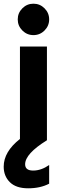

<svg xmlns="http://www.w3.org/2000/svg" viewBox="-43 -759 339 1039"><path d="M223 235Q175 260 109.5 260Q44 260 10.5 227Q-23 194 -23 143Q-23 62 65 -7V-507H211V0Q93 73 93 130Q93 164 136.5 164Q180 164 223 134ZM198 -714Q223 -689 223 -654Q223 -619 198 -594Q173 -569 138 -569Q103 -569 78 -594Q53 -619 53 -654Q53 -689 78 -714Q103 -739 138 -739Q173 -739 198 -714Z"/></svg>

Font: Hind Madurai
Style: Bold
Weight: 700
Designer: Jyotish Sonowal
Foundry: Indian Type Foundry
Version: Version 0.702;PS 1.0;hotconv 1.0.81;makeotf.lib2.5.63406